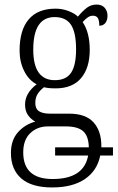

<svg xmlns="http://www.w3.org/2000/svg" viewBox="-20 -582 516 843"><path d="M28 90Q28 33 59 -1.5Q90 -36 135 -48Q116 -58 103 -76.5Q90 -95 90 -123Q90 -173 141 -212Q107 -229 86.5 -269.5Q66 -310 66 -360Q66 -450 106 -497Q146 -544 224 -544Q254 -544 281 -533.5Q308 -523 322 -509Q343 -534 361.5 -548Q380 -562 404 -562Q427 -562 439.5 -548Q452 -534 452 -513Q452 -493 442.5 -481Q433 -469 416 -469Q416 -491 410 -502Q404 -513 388 -513Q377 -513 366.5 -506.5Q356 -500 343 -485Q374 -439 374 -363Q374 -284 336 -239Q298 -194 224 -194Q191 -194 173 -199Q155 -185 145 -169Q135 -153 135 -130Q135 -104 151.5 -93.5Q168 -83 200 -83H283Q356 -83 390.5 -45Q425 -7 425 59V65H476V101H420Q407 167 353 204Q299 241 209 241Q119 241 73.5 201.5Q28 162 28 90ZM314 -365Q314 -440 291.5 -473.5Q269 -507 220 -507Q126 -507 126 -364Q126 -230 221 -230Q270 -230 292 -262.5Q314 -295 314 -365ZM367 101H222V65H370Q369 16 345.5 -5.5Q322 -27 269 -27H190Q144 -27 113 2.5Q82 32 82 87Q82 204 211 204Q348 204 367 101Z"/></svg>

Font: Noto Serif NarrowLight
Style: Regular
Weight: 300
Width: 4
Designer: Monotype Design Team
Foundry: Monotype Imaging Inc.
Version: Version 1.001